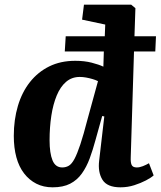

<svg xmlns="http://www.w3.org/2000/svg" viewBox="-20 -787 687 821"><path d="M205 14Q166 14 135.5 -1.5Q105 -17 83 -45.5Q61 -74 50 -114.5Q39 -155 39 -206Q39 -275 56.5 -334Q74 -393 108 -436Q142 -479 190.5 -503Q239 -527 302 -527Q341 -527 372 -519Q403 -511 422 -502L424 -567H257L261 -632H428L430 -682L331 -703L339 -767H541L559 -752L555 -632H647L644 -567H553L539 -114Q538 -92 543 -81.5Q548 -71 565 -71Q577 -71 591 -76.5Q605 -82 617 -89L637 -37Q626 -27 604 -15.5Q582 -4 554 5Q526 14 495 14Q438 14 418 -18.5Q398 -51 404 -100L426 -289L417 -291L388 -187Q377 -146 363.5 -109.5Q350 -73 330 -45Q310 -17 280 -1.5Q250 14 205 14ZM246 -71Q262 -71 274.5 -78.5Q287 -86 298.5 -107.5Q310 -129 323.5 -169.5Q337 -210 354 -276L399 -440Q389 -445 375.5 -449Q362 -453 348 -455.5Q334 -458 321 -458Q287 -458 262.5 -437Q238 -416 222.5 -378.5Q207 -341 199.5 -292Q192 -243 192 -187Q192 -132 204.5 -101.5Q217 -71 246 -71Z"/></svg>

Font: Literata 18pt
Style: Bold Italic
Weight: 700
Italic angle: -2°
Designer: Latin by Veronika Burian and Jose Scaglione. Greek by Irene Vlachou. Cyrillic by Vera Evstafieva
Foundry: TypeTogether
Version: Version 3.103;gftools[0.9.29]